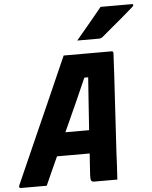

<svg xmlns="http://www.w3.org/2000/svg" viewBox="-73 -998 830 1048"><g transform="rotate(-5 342.5 -473.5)"><path d="M140 0H0Q-15 0 -9 -15Q-1 -34 17.5 -75Q36 -116 60 -171Q84 -226 112 -288.5Q140 -351 168 -414.5Q196 -478 221 -534.5Q246 -591 265 -634.5Q284 -678 294 -700H557Q566 -700 566 -689Q561 -583 552.5 -446.5Q544 -310 535 -150Q534 -114 531.5 -76.5Q529 -39 527 0H401Q389 0 384.5 -6Q380 -12 381 -36Q383 -68 385 -98Q387 -128 389 -155H210Q194 -120 176.5 -81.5Q159 -43 140 0ZM396 -570Q369 -508 339 -441Q309 -374 267 -282H397Q402 -361 407 -428.5Q412 -496 417 -570ZM518 -947H690Q696 -947 696.5 -942.5Q697 -938 692 -933Q668 -912 649.5 -896Q631 -880 612.5 -864.5Q594 -849 570.5 -829.5Q547 -810 513 -781Q510 -779 505.5 -777Q501 -775 495 -775H375Q413 -821 447 -861Q481 -901 518 -947Z"/></g></svg>

Font: Recursive Sn Lnr St XBd
Style: Italic
Weight: 800
Italic angle: -15°
Version: Version 1.079;hotconv 1.0.112;makeotfexe 2.5.65598; ttfautoh